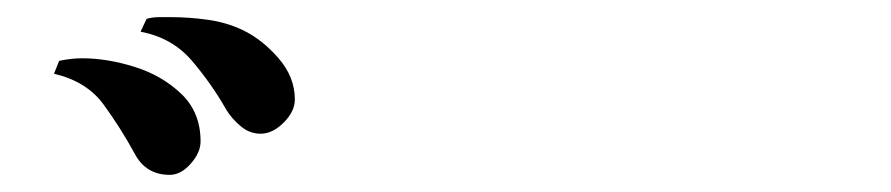

<svg xmlns="http://www.w3.org/2000/svg" viewBox="-20 -814 1040 224"><path d="M214 -649Q214 -636 202.5 -623Q191 -610 178 -610Q150 -610 137 -635Q120 -666 100.5 -692.5Q81 -719 43 -728L49 -743Q63 -746 76 -746Q105 -746 137 -736Q169 -726 191.5 -704.5Q214 -683 214 -649ZM324 -698Q324 -684 311 -671Q298 -658 284 -658Q271 -658 260.5 -667Q250 -676 244 -686Q227 -716 204 -743Q181 -770 144 -777L151 -792Q158 -794 165.5 -794Q173 -794 180 -794Q200 -794 222 -791Q244 -788 263 -779Q286 -768 305 -746Q324 -724 324 -698Z"/></svg>

Font: Kaisei Opti
Style: Bold
Weight: 700
Designer: Font-Kai, 金井和夫
Foundry: KAZUO KANAI
Version: Version 5.003